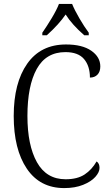

<svg xmlns="http://www.w3.org/2000/svg" viewBox="-20 -950 561 980"><path d="M50 -358Q50 -527 119 -625Q188 -723 317 -723Q400 -723 446 -691Q492 -659 492 -611Q492 -584 477.5 -569Q463 -554 439 -554Q439 -613 409 -648.5Q379 -684 314 -684Q215 -684 167.5 -598Q120 -512 120 -358Q120 -209 168.5 -122Q217 -35 315 -35Q375 -35 412 -59.5Q449 -84 473 -126Q488 -116 488 -93Q488 -71 466.5 -47Q445 -23 404 -6.5Q363 10 308 10Q184 10 117 -89Q50 -188 50 -358ZM196 -783Q219 -816 244 -857.5Q269 -899 281 -930H348Q361 -898 385.5 -856Q410 -814 433 -783V-770H410Q348 -824 315 -876Q282 -827 219 -770H196Z"/></svg>

Font: Noto Serif NarrowLight
Style: Regular
Weight: 300
Width: 4
Designer: Monotype Design Team
Foundry: Monotype Imaging Inc.
Version: Version 1.001